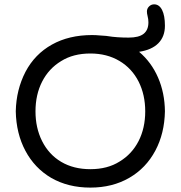

<svg xmlns="http://www.w3.org/2000/svg" viewBox="-20 -854 832 885"><path d="M215.8 -34.2Q139.6 -79.1 97.2 -158.7Q54.7 -238.3 52.7 -340.8Q54.7 -440.4 97.7 -523.4Q140.6 -604.5 219.2 -648.4Q297.9 -692.4 404.3 -692.4Q421.9 -692.4 442.9 -690.4Q463.9 -688.5 469.7 -688.5Q472.7 -687.5 476.6 -687.5Q518.6 -680.7 573.2 -680.7Q620.1 -680.7 642.1 -698.2Q664.1 -715.8 664.1 -751Q664.1 -765.6 660.2 -780.3Q657.2 -792 657.2 -800.8Q657.2 -814.5 667 -824.2Q676.8 -834 690.4 -834Q713.9 -834 727.1 -808.1Q740.2 -782.2 740.2 -735.4Q740.2 -685.5 710 -654.8Q679.7 -624 621.1 -615.2Q677.7 -567.4 708.5 -496.6Q739.3 -425.8 740.2 -340.8Q738.3 -239.3 696.3 -160.2Q653.3 -79.1 575.7 -34.2Q498 10.7 396.5 10.7Q293.9 10.7 215.8 -34.2ZM531.2 -109.4Q587.9 -143.6 618.7 -203.6Q649.4 -263.7 649.4 -340.8Q649.4 -417 619.1 -477.5Q587.9 -539.1 530.3 -573.2Q472.7 -607.4 396.5 -607.4Q317.4 -607.4 261.7 -572.3Q205.1 -538.1 174.3 -478Q143.6 -418 143.6 -340.8Q143.6 -264.6 173.8 -204.1Q205.1 -141.6 262.2 -107.9Q319.3 -74.2 396.5 -74.2Q475.6 -74.2 531.2 -109.4Z"/></svg>

Font: YuPearl-Regular
Style: Regular
Weight: 400
Designer: Max Yao
Foundry: Max-Everyday
Version: Version 1.011; ttfautohint (v1.8.3)